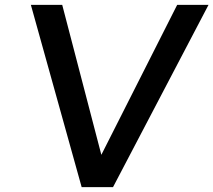

<svg xmlns="http://www.w3.org/2000/svg" viewBox="-20 -770 878 790"><path d="M709 -750H838L445 0H316L107 -750H236L397 -133Z"/></svg>

Font: Orkney Medium
Style: MediumItalic
Weight: 500
Designer: Samuel Oakes and Alfredo Marco Pradil
Foundry: Alfredo Marco Pradil
Version: 1.0; ttfautohint (v1.5)